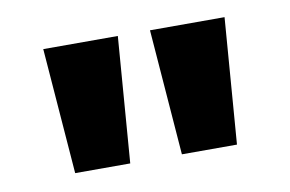

<svg xmlns="http://www.w3.org/2000/svg" viewBox="-42 -1023 586 388"><g transform="rotate(-10 251.0 -829.0)"><path d="M85 -700 65 -958H218L198 -700ZM304 -700 284 -958H437L417 -700Z"/></g></svg>

Font: Noto Sans Khmer UI SemiCondensed ExtraBold
Style: Regular
Weight: 800
Width: 4
Designer: Danh Hong and the Monotype Design Team
Foundry: Monotype Imaging Inc.
Version: Version 2.002; ttfautohint (v1.8.4.7-5d5b)